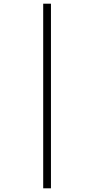

<svg xmlns="http://www.w3.org/2000/svg" viewBox="-20 -780 511 1040"><path d="M214 240H256V-760H214Z"/></svg>

Font: Noto Serif Georgian Condensed Light
Style: Regular
Weight: 300
Width: 3
Designer: Monotype Design Team, Akaki Razmadze
Foundry: Google LLC
Version: Version 2.003